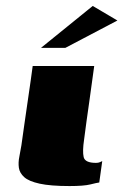

<svg xmlns="http://www.w3.org/2000/svg" viewBox="-20 -621 415 646"><path d="M297 -399Q289 -338 280 -276Q271 -214 263 -152Q257 -112 261.5 -92.5Q266 -73 303 -73Q311 -73 316.5 -75.5Q322 -78 324 -79L314 -7Q306 -6 284 -0.5Q262 5 214 5Q150 5 113.5 -3Q77 -11 61.5 -25Q46 -39 43.5 -56.5Q41 -74 45 -93.5Q49 -113 52 -132Q56 -160 61.5 -199.5Q67 -239 73 -279Q79 -319 83.5 -351.5Q88 -384 90 -399Q142 -399 193.5 -399Q245 -399 297 -399ZM118 -460 292 -601 375 -552 200 -460Z"/></svg>

Font: Genos Black
Style: Italic
Weight: 900
Italic angle: -8°
Version: Version 1.010